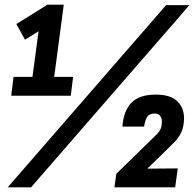

<svg xmlns="http://www.w3.org/2000/svg" viewBox="-20 -802 840 822"><path d="M283 -392H28L38 -473H119L145 -668L87 -632L50 -699L183 -782H253L212 -473H293ZM113 0H13L691 -780H791ZM730 0H470L478 -58L644 -220Q663 -238 668 -251Q673 -264 673 -282Q673 -297 665 -306.5Q657 -316 643 -316Q619 -316 610 -301.5Q601 -287 597 -260H504Q509 -328 543 -362.5Q577 -397 647 -397Q709 -397 738.5 -369Q768 -341 768 -295Q767 -263 759 -242.5Q751 -222 733 -200Q710 -176 611 -80L741 -81Z"/></svg>

Font: Tanohe Sans SemiBold
Style: Italic
Weight: 600
Designer: Village Type and Design LLC & Cristiano Sobral
Foundry: Cooper Hewitt Smithsonian Design Museum
Version: Version 1.00;September 29, 2021;FontCreator 13.0.0.2655 64-b